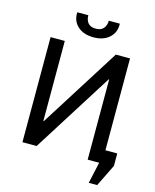

<svg xmlns="http://www.w3.org/2000/svg" viewBox="-149 -1012 1012 1255"><g transform="rotate(15 356.5 -384.0)"><path d="M529.3 -710.9H625.5V0H529.3V-542L526.4 -543L184.1 0H87.9V-710.9H184.1V-169.4L187 -168.5ZM501.5 -913.1 502.4 -910.2Q504.4 -853.5 464.8 -817.9Q425.3 -782.2 358.4 -782.2Q291 -782.2 251.5 -817.9Q211.9 -853.5 214.4 -910.2L215.3 -913.1H289.1Q289.1 -880.9 305.7 -860.8Q322.3 -840.8 358.4 -840.8Q393.6 -840.8 410.6 -861.1Q427.7 -881.3 427.7 -913.1ZM705.6 -4.9 632.3 144.5H575.2L609.4 -9.8V-89.4H705.6Z"/></g></svg>

Font: GeogebraSans
Style: Regular
Weight: 400
Designer: Google
Version: Version 1.100140; 2013